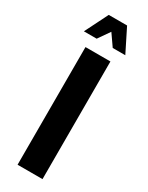

<svg xmlns="http://www.w3.org/2000/svg" viewBox="-196 -772 621 807"><g transform="rotate(30 114.5 -368.5)"><path d="M54 0V-571H175V0ZM116 -681 77 -625H15L71 -737H160L216 -625H155Z"/></g></svg>

Font: Khand Semibold
Style: Regular
Weight: 600
Designer: Devanagari: Sanchit Sawaria, Jyotish Sonowal; Latin: Satya Rajpurohit
Foundry: Indian Type Foundry
Version: Version 1.100;PS 1.0;hotconv 1.0.78;makeotf.lib2.5.61930; tt